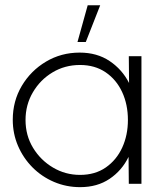

<svg xmlns="http://www.w3.org/2000/svg" viewBox="-20 -720 617 752"><path d="M484.5 -500H534V0H484.5L483.5 -105.5Q457.5 -52 409.2 -19.5Q361 13 294 13Q239.5 13 191.5 -7.5Q143.5 -28 107.2 -64.5Q71 -101 50.5 -148.8Q30 -196.5 30 -251Q30 -324 65.2 -383.5Q100.5 -443 160 -478.5Q219.5 -514 292 -514Q360 -514 409.2 -481Q458.5 -448 485.5 -395ZM293.5 -35Q352.5 -35 394.5 -64.2Q436.5 -93.5 458.8 -142.2Q481 -191 481 -250Q481 -310.5 458.5 -359.2Q436 -408 393.8 -436.8Q351.5 -465.5 293.5 -465.5Q234 -465.5 185.8 -436.5Q137.5 -407.5 108.8 -358.5Q80 -309.5 80 -250Q80 -189.5 109.5 -141Q139 -92.5 187.5 -63.8Q236 -35 293.5 -35ZM283.5 -555.5 323.5 -699.5H372.5L316 -555.5Z"/></svg>

Font: Urbanist ExtraLight
Style: Regular
Weight: 200
Designer: Corey Hu
Foundry: Corey Hu
Version: Version 1.330; ttfautohint (v1.8.4.7-5d5b)